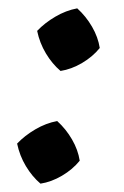

<svg xmlns="http://www.w3.org/2000/svg" viewBox="-20 -436 298 460"><path d="M77 4Q57 -13 42 -38Q27 -63 21 -92Q39 -111 64.5 -126Q90 -141 117 -146Q138 -127 152.5 -102Q167 -77 171 -51Q154 -30 128.5 -15Q103 0 77 4ZM125 -266Q105 -283 90 -308Q75 -333 69 -362Q87 -381 112.5 -396Q138 -411 165 -416Q186 -397 200.5 -372Q215 -347 219 -321Q202 -300 176.5 -285Q151 -270 125 -266Z"/></svg>

Font: Piazzolla SC SemiBold
Style: Italic
Weight: 600
Italic angle: -11.3°
Designer: Juan Pablo del Peral
Foundry: Huerta Tipografica
Version: Version 1.330